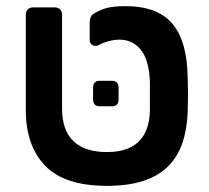

<svg xmlns="http://www.w3.org/2000/svg" viewBox="-20 -595 679 625"><path d="M328 10Q190 10 127 -55.5Q64 -121 64 -237V-547Q64 -558 70.5 -564.5Q77 -571 88 -571H158Q169 -571 175.5 -564.5Q182 -558 182 -547V-242Q182 -171 219 -135.5Q256 -100 328 -100Q465 -100 468 -236V-326Q466 -397 439.5 -431.5Q413 -466 368 -466Q353 -466 334 -461Q315 -456 301 -448Q291 -443 281.5 -448Q272 -453 272 -465V-519Q272 -529 274.5 -537.5Q277 -546 288 -552Q305 -563 327.5 -569Q350 -575 388 -575Q492 -575 540.5 -518.5Q589 -462 591 -343Q591 -336 591.5 -320Q592 -304 592 -287Q592 -270 591.5 -254.5Q591 -239 591 -231Q589 -174 573.5 -129Q558 -84 526.5 -53Q495 -22 446 -6Q397 10 328 10ZM305 -249Q283 -249 283 -271V-310Q283 -332 305 -332H344Q366 -332 366 -310V-271Q366 -249 344 -249Z"/></svg>

Font: Fz Rubik Med
Style: Regular
Weight: 500
Designer: Hubert and Fischer
Foundry: Hubert and Fischer
Version: Vit hóa bi FontZin.com